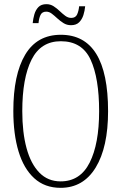

<svg xmlns="http://www.w3.org/2000/svg" viewBox="-20 -892 584 922"><path d="M271 10Q195 10 144.5 -36Q94 -82 69 -165Q44 -248 44 -359Q44 -534 101 -629.5Q158 -725 272 -725Q499 -725 499 -358Q499 -185 439.5 -87.5Q380 10 271 10ZM271 -21Q365 -21 410.5 -111Q456 -201 456 -358Q456 -517 415 -605.5Q374 -694 272 -694Q176 -694 131.5 -605.5Q87 -517 87 -358Q87 -256 107.5 -180.5Q128 -105 169 -63Q210 -21 271 -21ZM321 -771Q301 -771 285 -781Q269 -791 255 -804Q241 -817 228.5 -826.5Q216 -836 202 -836Q182 -836 174.5 -820Q167 -804 165 -781H137Q139 -802 145 -823Q151 -844 164.5 -858Q178 -872 203 -872Q222 -872 237.5 -862Q253 -852 266.5 -839Q280 -826 293.5 -816Q307 -806 322 -806Q343 -806 350.5 -823Q358 -840 360 -862H389Q387 -840 380.5 -819.5Q374 -799 360 -785Q346 -771 321 -771Z"/></svg>

Font: Noto Serif Myanmar ExtraCondensed ExtraLight
Style: Regular
Weight: 200
Width: 2
Designer: Ben Mitchell and the Monotype Design Team
Foundry: Monotype Imaging Inc.
Version: Version 2.106; ttfautohint (v1.8.4.7-5d5b)